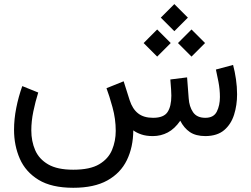

<svg xmlns="http://www.w3.org/2000/svg" viewBox="-20 -662 1222 934"><path d="M828.1 -642.1 894 -576.2 828.1 -510.3 762.2 -576.2ZM911.6 -518.6 977.5 -452.6 911.6 -386.7 845.7 -452.6ZM744.6 -518.6 810.5 -452.6 744.6 -386.7 678.7 -452.6ZM723.6 0Q690.9 0 667.5 -8.1Q644 -16.1 628.4 -27.8Q627.9 53.7 597.2 116.9Q566.4 180.2 502.2 215.8Q438 251.5 336.4 251.5Q231 251.5 167.7 212.9Q104.5 174.3 76.4 110.1Q48.3 45.9 48.3 -30.8Q48.3 -82.5 59.1 -137Q69.8 -191.4 88.4 -243.2L166 -211.9Q151.9 -167 142.1 -119.6Q132.3 -72.3 132.3 -27.8Q132.3 24.9 151.1 68.4Q169.9 111.8 214.4 137.7Q258.8 163.6 336.4 163.6Q418 163.6 462.6 137Q507.3 110.4 525.1 67.1Q543 23.9 543 -25.4Q543 -83.5 527.3 -140.1Q511.7 -196.8 498 -232.9L581.5 -266.6L610.8 -174.3Q624.5 -131.8 651.9 -110.4Q679.2 -88.9 724.6 -88.9Q776.4 -88.9 794.9 -116.7Q813.5 -144.5 813.5 -196.8Q813.5 -209.5 812.3 -227.1Q811 -244.6 808.6 -275.4L890.1 -285.6L897.9 -183.6Q900.4 -144 918.9 -116.5Q937.5 -88.9 979 -88.9Q1019.5 -88.9 1034.7 -119.1Q1049.8 -149.4 1049.8 -189.9Q1049.8 -226.6 1042.7 -263.7Q1035.6 -300.8 1030.3 -323.7L1113.8 -346.2Q1122.6 -313.5 1127.9 -276.6Q1133.3 -239.7 1133.3 -203.1Q1133.3 -150.4 1118.7 -104Q1104 -57.6 1070.6 -29.1Q1037.1 -0.5 979.5 0Q932.6 0 903.8 -19.5Q875 -39.1 856.9 -74.7Q829.6 -35.2 796.1 -17.6Q762.7 0 723.6 0Z"/></svg>

Font: Vazirmatn UI FD
Style: Regular
Weight: 400
Designer: Saber Rastikerdar
Foundry: Saber Rastikerdar
Version: Version 33.003